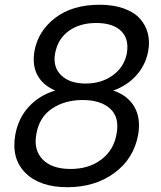

<svg xmlns="http://www.w3.org/2000/svg" viewBox="-20 -762 671 802"><path d="M210.9 -383.8Q159.2 -405.8 136.5 -447.8Q113.8 -489.7 124 -548.8Q139.2 -632.8 210.9 -687.5Q282.7 -742.2 396 -742.2Q452.6 -742.2 495.8 -727.1Q539.1 -711.9 563.5 -685.3Q587.9 -658.7 597.2 -623.8Q606.4 -588.9 599.1 -548.8Q588.4 -490.7 549.8 -447.5Q511.2 -404.3 453.1 -383.8Q513.2 -363.8 541 -316.2Q568.8 -268.6 557.1 -199.2Q538.6 -98.6 457.5 -39.3Q376.5 20 261.2 20Q146.5 20 86.4 -39.6Q26.4 -99.1 43.9 -199.2Q56.6 -269 101.1 -316.9Q145.5 -364.7 210.9 -383.8ZM381.8 -666Q313.5 -666 267.3 -632.8Q221.2 -599.6 210 -538.1Q200.2 -481.9 235.6 -447.5Q271 -413.1 337.9 -413.1Q404.3 -413.1 451.7 -447.8Q499 -482.4 509.8 -539.1Q520 -599.6 485.6 -632.8Q451.2 -666 381.8 -666ZM325.2 -344.2Q251 -344.2 197.5 -308.6Q144 -272.9 131.8 -202.1Q119.6 -135.3 158.4 -95.7Q197.3 -56.2 274.9 -56.2Q351.6 -56.2 403.6 -95.9Q455.6 -135.7 466.8 -202.1Q480 -272 440.2 -308.1Q400.4 -344.2 325.2 -344.2Z"/></svg>

Font: Poppins
Style: Italic
Weight: 400
Italic angle: -10°
Designer: Ninad Kale (Devanagari), Jonny Pinhorn (Latin)
Foundry: Indian Type Foundry
Version: Version 3.200;PS 1.000;hotconv 16.6.54;makeotf.lib2.5.65590